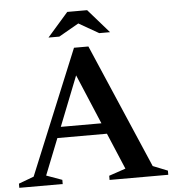

<svg xmlns="http://www.w3.org/2000/svg" viewBox="-68 -911 865 963"><g transform="rotate(-5 365.0 -429.0)"><path d="M666 -50.5 740 -21V0H444.5V-21L528.5 -49.5L451.5 -232H202L129.5 -49.5L208.5 -21V0H-10V-21L66.5 -49.5L324.5 -676H397ZM224 -286.5H428.5L323 -537ZM457 -738 356.5 -795.5 256 -738H201.5L306.5 -858H406.5L511.5 -738Z"/></g></svg>

Font: Newsreader Text SemiBold
Style: Regular
Weight: 600
Designer: Hugues Gentile
Foundry: Production Type
Version: Version 1.001